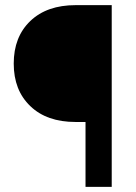

<svg xmlns="http://www.w3.org/2000/svg" viewBox="-20 -731 531 751"><path d="M417 0V-710.9H275.9C201.2 -710.9 142.1 -690.4 98.6 -648.9C55.2 -607.4 33.7 -551.8 33.7 -482.4C33.7 -412.6 55.2 -357.4 98.6 -315.9C141.6 -274.4 200.7 -253.9 275.4 -253.9H314.5V0Z"/></svg>

Font: Shabnam Medium
Style: Regular
Weight: 500
Foundry: DejaVu fonts team - Redesigned by Saber Rastikerdar - Based on Vazir font
Version: Version 5.0.1